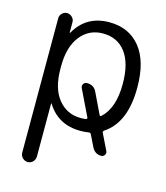

<svg xmlns="http://www.w3.org/2000/svg" viewBox="-112 -616 797 922"><g transform="rotate(15 286.5 -155.0)"><path d="M148 -267V-253Q148 -156 191 -103Q234 -50 302 -50Q320 -50 329 -52Q337 -54 333 -62L271 -190Q266 -201 272 -210.5Q278 -220 290 -220Q324 -220 338 -190L387 -88Q391 -80 397 -86Q456 -140 456 -260Q456 -362 415.5 -416Q375 -470 302 -470Q233 -470 190.5 -416Q148 -362 148 -267ZM75 183V-485Q75 -499 85.5 -509.5Q96 -520 110 -520Q124 -520 135 -509.5Q146 -499 146 -485V-433Q146 -432 147 -432Q149 -432 149 -433Q204 -530 318 -530Q416 -530 472 -461Q528 -392 528 -262V-260Q528 -87 428 -21Q421 -16 424 -9L463 71Q468 81 462 90.5Q456 100 445 100Q414 100 399 71L370 12Q367 5 357 7Q338 10 318 10Q206 10 151 -80Q151 -81 149 -81Q148 -81 148 -80V183Q148 198 137.5 209Q127 220 112 220Q97 220 86 209Q75 198 75 183Z"/></g></svg>

Font: Rounded Mplus 1c
Style: Regular
Weight: 400
Version: Version 1.059.20150529